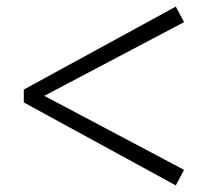

<svg xmlns="http://www.w3.org/2000/svg" viewBox="-20 -656 642 581"><path d="M537 -589 512 -636 52 -385V-346L512 -95L537 -142L114 -366Z"/></svg>

Font: Noto Serif CJK JP
Style: Bold
Weight: 700
Designer: Ryoko NISHIZUKA 西塚涼子 (kana & ideographs); Frank Grießhammer (Latin, Greek & Cyrillic); Wenlong ZHANG 张文龙 (bopomofo); San
Foundry: Adobe Systems Incorporated
Version: Version 1.000;PS 1;hotconv 16.6.53;makeotf.lib2.5.65590